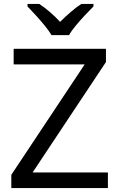

<svg xmlns="http://www.w3.org/2000/svg" viewBox="-20 -964 612 984"><path d="M533 0H38V-68L414 -634H50V-714H523V-646L147 -80H533ZM244 -784Q231 -806 209 -833Q187 -860 163 -886Q139 -912 121 -931V-944H181Q207 -927 235 -903Q263 -879 288 -852Q315 -879 343 -903Q371 -927 397 -944H459V-931Q440 -912 415.5 -886Q391 -860 368.5 -833Q346 -806 334 -784Z"/></svg>

Font: Noto Sans
Style: Regular
Weight: 400
Designer: Monotype Design Team
Foundry: Monotype Imaging Inc.
Version: Version 1.902